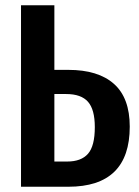

<svg xmlns="http://www.w3.org/2000/svg" viewBox="-20 -711 529 731"><path d="M474 -229Q474 0 240 0H60V-691H187V-445H240Q354 -445 414 -391.5Q474 -338 474 -229ZM341 -227Q341 -294 315 -323.5Q289 -353 232 -353H187V-96H236Q289 -96 315 -125.5Q341 -155 341 -227Z"/></svg>

Font: Fira Sans Compressed Medium
Style: Regular
Weight: 500
Width: 1
Designer: bBox Type GmbH & Carrois Corporate GbR & Edenspiekermann AG
Foundry: bBox Type GmbH & Carrois Corporate GbR & Edenspiekermann AG
Version: Version 4.301